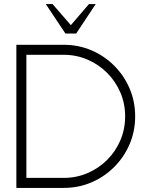

<svg xmlns="http://www.w3.org/2000/svg" viewBox="-20 -919 711 939"><path d="M60 0V-700H291Q364 -700 427.5 -672.8Q491 -645.5 539 -597.2Q587 -549 614 -485.8Q641 -422.5 641 -350Q641 -277.5 614 -214.2Q587 -151 539 -102.8Q491 -54.5 427.5 -27.2Q364 0 291 0ZM109 -49H291Q354 -49 408.5 -72.5Q463 -96 504.2 -137.2Q545.5 -178.5 568.8 -233Q592 -287.5 592 -350Q592 -412.5 568.5 -467Q545 -521.5 503.8 -562.8Q462.5 -604 408 -627.5Q353.5 -651 291 -651H109ZM300 -755 204 -899H237L326.5 -796L415 -899H448L352.5 -755Z"/></svg>

Font: Urbanist ExtraLight
Style: Regular
Weight: 200
Designer: Corey Hu
Foundry: Corey Hu
Version: Version 1.330; ttfautohint (v1.8.4.7-5d5b)